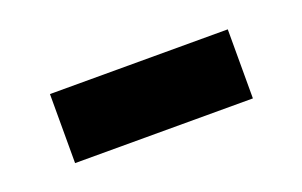

<svg xmlns="http://www.w3.org/2000/svg" viewBox="-33 -425 435 277"><g transform="rotate(-20 185.0 -286.0)"><path d="M49 -233V-339H322V-233Z"/></g></svg>

Font: Source Han Sans TC
Style: Bold
Weight: 700
Designer: Ryoko NISHIZUKA Ë•øÂ°öÊ∂ºÂ≠ê (kana, bopomofo & ideographs); Paul D. Hunt (Latin, Greek & Cyrillic); Sandoll Communicatio
Foundry: Adobe
Version: Version 2.004;hotconv 1.0.118;makeotfexe 2.5.65603